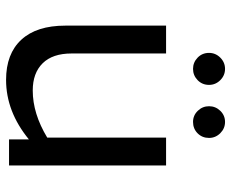

<svg xmlns="http://www.w3.org/2000/svg" viewBox="-86 -684 779 648"><g transform="rotate(90 304.0 -359.5)"><path d="M538 0H450V-67Q356 10 249 10Q161 10 113.5 -41.5Q66 -93 66 -190V-530H160V-211Q160 -147 193 -113.5Q226 -80 285 -80Q363 -80 444 -129V-530H538ZM158 -675Q158 -697 174 -713Q190 -729 212 -729Q234 -729 250 -713Q266 -697 266 -675Q266 -652 250 -636.5Q234 -621 212 -621Q190 -621 174 -636.5Q158 -652 158 -675ZM391 -621Q369 -621 353.5 -637Q338 -653 338 -675Q338 -697 353.5 -713Q369 -729 391 -729Q413 -729 429 -713Q445 -697 445 -675Q445 -652 429.5 -636.5Q414 -621 391 -621Z"/></g></svg>

Font: Roundo Medium
Style: Regular
Weight: 500
Designer: Namrata Goyal (Gurmukhi), Shiva Nallaperumal (Latin)
Foundry: Indian Type Foundry
Version: Version 1.000;PS 1.0;hotconv 1.0.88;makeotf.lib2.5.647800